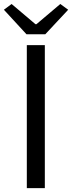

<svg xmlns="http://www.w3.org/2000/svg" viewBox="-37 -965 370 985"><path d="M100.6 0H193V-733.4H100.6ZM98.9 -789.2H195.3L312.8 -915L272.4 -944.5L149.7 -840.7H145.1L22.5 -944.5L-17 -915Z"/></svg>

Font: Source Han Sans JP VF
Style: Regular
Weight: 250
Designer: Ryoko NISHIZUKA 西塚涼子 (kana, bopomofo & ideographs); Paul D. Hunt (Latin, Greek & Cyrillic); Sandoll Communications 산돌커뮤니
Foundry: Adobe
Version: Version 2.004;hotconv 1.0.118;makeotfexe 2.5.65603